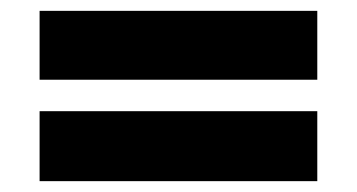

<svg xmlns="http://www.w3.org/2000/svg" viewBox="-20 -430 658 354"><path d="M53 -96V-225H565V-96ZM53 -283V-410H565V-283Z"/></svg>

Font: Atkinson Hyperlegible Pro
Style: Bold
Weight: 700
Designer: Elliott Scott, Megan Eiswerth, Linus Boman, Theodore Petrosky, Jacob Perez
Foundry: Braille Institute
Version: Version 1.5.1